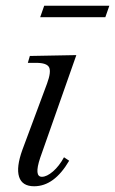

<svg xmlns="http://www.w3.org/2000/svg" viewBox="-20 -635 401 669"><path d="M99 14Q57 14 46.5 -19Q36 -52 58 -113L144 -344Q159 -385 151 -400.5Q143 -416 106 -416H77L84 -440L246 -443L120 -85Q98 -19 126 -19Q143 -19 164.5 -37.5Q186 -56 203 -87L221 -75Q169 14 99 14ZM120 -575 134 -615H361L347 -575Z"/></svg>

Font: Baskervville
Style: Italic
Weight: 400
Italic angle: -18°
Designer: ANRT
Foundry: ANRT
Version: Version 1.100